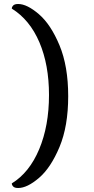

<svg xmlns="http://www.w3.org/2000/svg" viewBox="-20 -767 472 960"><path d="M39 150Q127 96 176 -21Q225 -138 225 -292Q225 -443 177 -555.5Q129 -668 39 -724Q39 -732 46 -739.5Q53 -747 71 -747Q115 -747 174.5 -696Q234 -645 277.5 -540.5Q321 -436 321 -286Q321 -136 277.5 -32Q234 72 175 122.5Q116 173 71 173Q53 173 46 165.5Q39 158 39 150Z"/></svg>

Font: Arima Madurai Medium
Style: Regular
Weight: 500
Designer: Joana Correia and Natanael Gama
Foundry: NDISCOVER
Version: Version 1.020